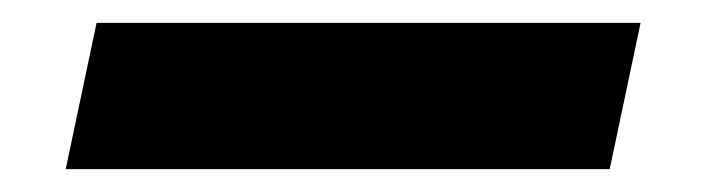

<svg xmlns="http://www.w3.org/2000/svg" viewBox="-20 -20 618 168"><path d="M37.5 128 64.5 0H540.5L513.5 128ZM116 63H468H116Z"/></svg>

Font: Tourney Black
Style: Italic
Weight: 900
Italic angle: -12°
Version: Version 1.015